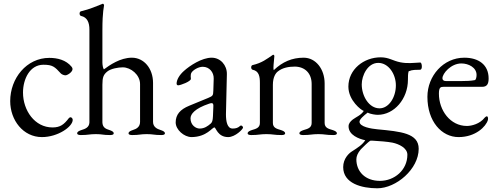

<svg xmlns="http://www.w3.org/2000/svg" viewBox="-20 -725 2684 1035"><path d="M333 -319C343 -319 371 -336 371 -353C371 -357 369 -361 366 -365C336 -402 289 -413 246 -413C123 -413 35 -303 35 -180C35 -77 105 14 206 14C292 14 372 -42 372 -79C372 -86 366 -93 360 -93C357 -93 354 -91 351 -88C325 -54 305 -38 263 -38C167 -38 104 -130 104 -226C104 -299 141 -376 214 -376C264 -376 275 -365 308 -329C313 -324 324 -319 333 -319Z M805 -68V-278C805 -356 756 -414 691 -414C628 -414 571 -374 540 -351C535 -357 532 -376 532 -388V-562C532 -669 541 -686 541 -698C539 -701 538 -705 534 -705C534 -705 533 -704 532 -704C500 -692 467 -676 416 -664C412 -663 409 -658 409 -652C409 -646 412 -640 417 -639C451 -632 462 -602 462 -566V-65C461 -38 439 -30 419 -24C408 -20 396 -16 396 -6C396 2 409 3 416 3C456 3 462 -2 497 -2C532 -2 533 3 573 3C581 3 593 2 593 -6C593 -16 581 -20 570 -24C550 -30 533 -38 532 -65V-268C532 -309 538 -323 559 -340C578 -355 617 -362 642 -362C685 -362 735 -322 735 -272V-68C735 -41 716 -30 696 -24C685 -20 673 -16 673 -6C673 2 685 3 693 3C733 3 736 -2 771 -2C806 -2 809 3 849 3C857 3 869 2 869 -6C869 -16 857 -20 846 -24C826 -30 805 -41 805 -68Z M1234 -32C1205 -32 1198 -70 1198 -109L1203 -325C1204 -374 1168 -414 1121 -414C1068 -414 1003 -371 972 -343C947 -321 932 -295 932 -274C932 -271 934 -265 940 -265C953 -265 1009 -286 1009 -300C1009 -305 1008 -309 1008 -314C1008 -321 1009 -328 1012 -333C1020 -347 1049 -365 1073 -365C1109 -365 1133 -335 1132 -301L1130 -237C1129 -210 1128 -208 1102 -197L1000 -155C951 -135 927 -107 927 -65C927 -26 972 14 1013 14C1095 13 1123 -38 1136 -38C1144 -38 1153 14 1210 14C1248 14 1290 -29 1290 -37C1290 -45 1280 -52 1274 -46C1263 -36 1252 -32 1234 -32ZM1007 -87C1007 -110 1030 -140 1107 -166C1112 -168 1118 -169 1121 -169C1129 -169 1131 -163 1130 -148L1128 -99C1127 -74 1123 -65 1116 -59C1100 -45 1082 -32 1056 -32C1037 -32 1007 -49 1007 -87Z M1570 -366C1624 -365 1660 -330 1660 -272V-62C1660 -35 1637 -30 1617 -24C1606 -20 1594 -16 1594 -6C1594 2 1607 3 1614 3C1654 3 1661 -2 1696 -2C1731 -2 1736 3 1776 3C1784 3 1796 2 1796 -6C1796 -16 1784 -20 1773 -24C1753 -30 1730 -35 1730 -62V-275C1730 -353 1682 -414 1617 -414C1554 -414 1502.5 -391.5 1456 -347C1454.6 -348.4 1454 -353 1454 -359C1454 -378 1459 -414 1459 -423C1459 -427 1455 -430 1452 -430C1418 -407 1393 -386 1341 -374C1337 -373 1334 -368 1334 -362C1334 -356 1337 -350 1342 -349C1376 -342 1381.2 -313 1381 -277V-62C1381 -35 1358 -30 1338 -24C1327 -20 1315 -16 1315 -6C1315 2 1327 3 1335 3C1375 3 1381 -2 1416 -2C1451 -2 1457 3 1497 3C1505 3 1517 2 1517 -6C1517 -16 1505 -20 1494 -24C1474 -30 1451 -35 1451 -62V-268C1451 -309 1466 -331 1478 -340C1503 -360 1536 -366 1570 -366Z M2179 -295C2179 -310 2179 -330 2183 -341C2197 -343 2188 -349 2245 -349C2251 -349 2254 -357 2254 -366C2254 -375 2252 -388 2245 -388C2235 -388 2208 -385 2192 -385C2172 -385 2159.4 -385.1 2139 -389C2096.7 -397.2 2077 -416 2032 -416C1941 -416 1858 -351 1858 -258C1858 -183 1928.4 -130.1 1941 -127C1926 -104 1901 -95 1882 -81C1868 -70 1859 -59 1859 -44C1859 3 1915 24 1949 31C1934 55 1907 72 1879 90C1862 100 1830 129 1830 176C1830 264 1930 290 2014 290C2115 290 2237 187 2237 77C2237 -7 2141 -16 2014 -28C1982 -31 1918 -41 1918 -69C1918 -82 1941 -102 1962 -118C1977.7 -109.2 2006 -106 2016 -106C2105 -106 2179 -192 2179 -295ZM2019 -386C2075 -386 2114 -325 2114 -265C2114 -200 2076 -141 2026 -141C1969 -141 1930 -207.3 1930 -270C1930 -318 1962 -386 2019 -386ZM1901 134C1901 118 1908 100 1925 80C1938 67 1963 42 1975 34C1981 32 1991 34 1998 34C2021 35 2071 39 2096 44C2129 51 2176 72 2176 109C2176 192 2106 250 2028 250C1949 250 1901 200 1901 134Z M2467 -383C2506 -383 2549 -361 2549 -321C2549 -310 2546 -294 2539 -293C2518 -289 2495 -288 2466 -288H2384C2370 -288 2365 -295 2365 -303C2365 -329 2411 -383 2467 -383ZM2483 -414C2370 -414 2284 -316 2284 -203C2284 -70 2361 14 2452 14C2544 14 2600 -43 2610 -78C2612 -86 2611 -98 2604 -98C2601 -98 2596 -94 2593 -91C2567 -57 2522 -46 2497 -46C2407 -46 2346 -130 2346 -220C2346 -254 2355 -257 2371 -257H2579C2605 -257 2614 -272 2614 -302C2614 -376 2560 -414 2483 -414Z"/></svg>

Font: EB Garamond 12
Style: Regular
Weight: 400
Version: Version 0.016+